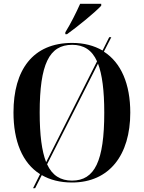

<svg xmlns="http://www.w3.org/2000/svg" viewBox="-20 -951 758 1011"><path d="M324 -781V-771H333C389 -811 481 -886 513 -921V-931H402C382 -886 352 -826 324 -781ZM191 -34 154 40H165L200 -29C243 -4 296 10 359 10C556 10 666 -135 666 -358C666 -508 618 -621 527 -679L566 -755H555L520 -685C475 -711 422 -725 360 -725C152 -725 51 -582 51 -359C51 -209 97 -93 191 -34ZM491 -628 223 -97C200 -155 189 -241 189 -358C189 -613 239 -715 360 -715C421 -715 464 -688 491 -628ZM359 0C299 0 255 -27 228 -86L496 -616C518 -559 529 -474 529 -358C529 -103 479 0 359 0Z"/></svg>

Font: Noto Serif Display SemiCondensed SemiBold
Style: Regular
Weight: 600
Width: 4
Designer: Monotype Design Team
Foundry: Monotype Imaging Inc.
Version: Version 2.009